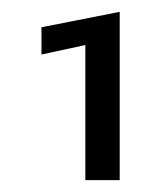

<svg xmlns="http://www.w3.org/2000/svg" viewBox="-20 -674 252 324"><path d="M124 -370H182V-654L50 -628V-582L124 -598Z"/></svg>

Font: Kanit Light
Style: Regular
Weight: 300
Designer: Katatrad Team
Foundry: CadsonDemak
Version: Version 1.000;PS 001.000;hotconv 1.0.88;makeotf.lib2.5.64775